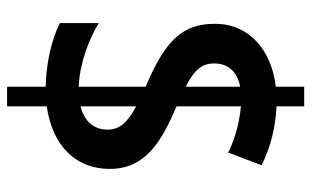

<svg xmlns="http://www.w3.org/2000/svg" viewBox="-184 -614 857 528"><g transform="rotate(90 244.0 -350.5)"><path d="M219 -48V58H273V-51C384 -67 445 -133 445 -224C445 -323 369 -367 273 -408V-585C314 -581 358 -571 400 -550L435 -642C382 -668 329 -680 273 -683V-759H219V-681C117 -669 46 -607 46 -514C46 -428 86 -379 219 -323V-139C157 -141 88 -167 44 -194V-87C91 -64 152 -50 219 -48ZM219 -583V-433C174 -457 155 -475 155 -512C155 -549 177 -575 219 -583ZM273 -144V-297C314 -275 337 -253 337 -219C337 -182 316 -155 273 -144Z"/></g></svg>

Font: Noto Sans Gurmukhi UI Condensed SemiBold
Style: Regular
Weight: 600
Width: 3
Designer: Jelle Bosma - Monotype Design Team
Foundry: Monotype Imaging Inc.
Version: Version 2.004